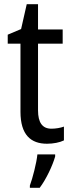

<svg xmlns="http://www.w3.org/2000/svg" viewBox="-20 -678 344 919"><path d="M226 -62C183 -62 162 -91 162 -150V-469H280V-537H162V-658H108L81 -539L17 -512V-469H78V-143C78 -32 128 10 205 10C235 10 266 4 286 -6V-72C270 -66 247 -62 226 -62ZM244 71V61H159C155 102 136 175 123 210V221H170C201 180 232 114 244 71Z"/></svg>

Font: Noto Sans Oriya Cond
Style: Regular
Weight: 400
Width: 3
Designer: Amélie Bonet and Sol Matas
Foundry: Google LLC
Version: Version 2.006